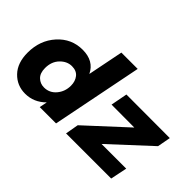

<svg xmlns="http://www.w3.org/2000/svg" viewBox="-108 -1107 1480 1480"><g transform="rotate(45 632.0 -367.5)"><path d="M233 7Q144 7 83.5 -56Q23 -119 23 -231Q23 -365 105 -456Q187 -547 308 -547Q430 -547 476 -451L534 -742H712L564 0H386L399 -64Q328 7 233 7ZM302 -130Q362 -130 401 -176.5Q440 -223 440 -287Q440 -335 414.5 -367Q389 -399 339 -399Q286 -399 244 -355.5Q202 -312 202 -242Q202 -186 231.5 -158Q261 -130 302 -130ZM1165 0H673L692 -108L1013 -404L764 -405L790 -541L1264 -540L1244 -432L924 -136H1193Z"/></g></svg>

Font: Argentum Novus
Style: Bold Italic
Weight: 700
Designer: Julieta Ulanovsky (font) & Cristiano Sobral (main changes)
Foundry: Julieta Ulanovsky (font) & Cristiano Sobral (main changes)
Version: Version 3.00;November 27, 2020;FontCreator 13.0.0.2655 64-bi